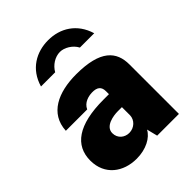

<svg xmlns="http://www.w3.org/2000/svg" viewBox="-215 -876 1005 1005"><g transform="rotate(-45 287.0 -373.5)"><path d="M513 -612C484 -710 405 -757 317 -757C230 -757 148 -713 119 -612H224C243 -646 280 -670 317 -670C349 -670 389 -647 407 -612ZM206 10C276 10 331 -20 352 -60L367 0H528V-366C528 -461 474 -527 294 -527C161 -527 53 -478 47 -356H205C221 -391 258 -400 285 -401C324 -402 342 -387 342 -354V-332H302C114 -332 27 -267 27 -155C27 -48 108 10 206 10ZM274 -113C241 -113 210 -136 210 -175C210 -226 280 -236 311 -236H342V-175C341 -142 312 -113 274 -113Z"/></g></svg>

Font: United Sans Black
Style: Regular
Weight: 900
Designer: Pablo Impallari, Rodrigo Fuenzalida (Modified by Dan O. Williams)
Version: Version 1.000;PS 001.000;hotconv 1.0.88;makeotf.lib2.5.64775